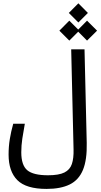

<svg xmlns="http://www.w3.org/2000/svg" viewBox="-20 -999 626 1189"><path d="M268.1 170.9Q142.1 170.9 87.6 116.7Q33.2 62.5 33.2 -42Q33.2 -91.8 40.8 -138.2Q48.3 -184.6 62 -232.9H133.8Q124.5 -183.1 118.2 -140.6Q111.8 -98.1 111.8 -55.7Q111.8 23.9 148.9 55.2Q186 86.4 277.3 86.4Q344.2 86.4 378.7 69.3Q413.1 52.2 425 16.8Q437 -18.6 435.5 -74.2L420.9 -693.4H503.4L517.1 -114.3Q519.5 -9.3 493.7 53.2Q467.8 115.7 411.9 143.3Q356 170.9 268.1 170.9ZM519 -747.6 464.4 -802.7 409.2 -747.6 347.7 -809.1 409.2 -871.1 464.4 -815.9 519 -871.1 581.1 -809.1ZM465.3 -859.9 406.2 -918.9 465.3 -978.5 524.4 -918.9Z"/></svg>

Font: Cascadia Mono NF SemiLight
Style: Regular
Weight: 350
Monospace: yes
Designer: Aaron Bell
Foundry: Saja Typeworks
Version: Version 2404.023; ttfautohint (v1.8.4)